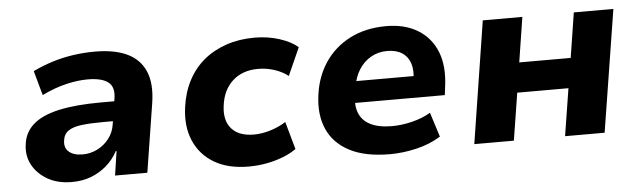

<svg xmlns="http://www.w3.org/2000/svg" viewBox="-40 -646 2625 788"><g transform="rotate(-5 1273.0 -251.5)"><path d="M229 11Q171 11 129.5 -12.5Q88 -36 67 -74.5Q46 -113 53 -160Q59 -209 95.5 -241Q132 -273 201.5 -288.5Q271 -304 376 -304H450L438 -223H376Q324 -223 288 -218.5Q252 -214 233 -200.5Q214 -187 211 -160Q207 -131 226.5 -114.5Q246 -98 283 -98Q314 -98 342.5 -112Q371 -126 391 -151.5Q411 -177 416 -212L432 -314Q440 -362 413.5 -382.5Q387 -403 329 -403Q289 -403 241.5 -392Q194 -381 140 -355L112 -456Q151 -475 192.5 -488Q234 -501 278.5 -507.5Q323 -514 369 -514Q450 -514 502 -489Q554 -464 575.5 -413Q597 -362 585 -284L540 0H407L422 -100H419Q400 -65 371.5 -40.5Q343 -16 307.5 -2.5Q272 11 229 11Z M957 11Q872 11 815 -23Q758 -57 732.5 -117Q707 -177 718 -255Q726 -315 751.5 -363.5Q777 -412 817 -445Q857 -478 910 -496Q963 -514 1026 -514Q1081 -514 1129 -498.5Q1177 -483 1204 -459L1153 -345Q1129 -364 1096.5 -374.5Q1064 -385 1030 -385Q997 -385 970.5 -375.5Q944 -366 924 -347.5Q904 -329 892 -304Q880 -279 876 -246Q868 -186 898 -152Q928 -118 990 -118Q1023 -118 1058.5 -129Q1094 -140 1122 -158L1154 -44Q1132 -28 1100.5 -15.5Q1069 -3 1032.5 4Q996 11 957 11Z M1540 11Q1437 11 1373 -22.5Q1309 -56 1282.5 -116Q1256 -176 1267 -256Q1277 -332 1316 -390Q1355 -448 1419.5 -481Q1484 -514 1569 -514Q1645 -514 1698.5 -481.5Q1752 -449 1776 -389Q1800 -329 1788 -243L1784 -211H1389L1403 -300H1676L1661 -282Q1668 -323 1658.5 -352Q1649 -381 1625 -396.5Q1601 -412 1564 -412Q1527 -412 1497 -395Q1467 -378 1448 -348Q1429 -318 1422 -278L1418 -253Q1409 -203 1422 -170Q1435 -137 1469 -120Q1503 -103 1557 -103Q1597 -103 1640 -113.5Q1683 -124 1717 -144L1749 -43Q1704 -15 1648 -2Q1592 11 1540 11Z M1887 0 1966 -503H2129L2100 -318H2312L2341 -503H2504L2424 0H2261L2292 -195H2081L2050 0Z"/></g></svg>

Font: Nunito Sans 7pt ExtraBold
Style: Italic
Weight: 800
Italic angle: -9°
Designer: Vernon Adams
Foundry: Vernon Adams
Version: Version 3.101;gftools[0.9.27]